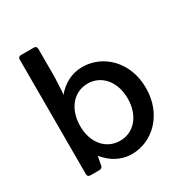

<svg xmlns="http://www.w3.org/2000/svg" viewBox="-161 -799 890 934"><g transform="rotate(-30 283.5 -332.0)"><path d="M315.4 -476.6C252 -476.6 204.1 -446.3 168 -404.3L168.9 -409.2C169.9 -413.1 170.9 -416 170.9 -422.9L174.8 -501V-660.2C174.8 -669.9 168.9 -675.8 159.2 -675.8H85.9C76.2 -675.8 70.3 -669.9 70.3 -660.2V-15.6C70.3 -5.9 76.2 0 85.9 0H137.7C146.5 0 153.3 -4.9 155.3 -13.7L165 -64.5C201.2 -20.5 250 11.7 315.4 11.7C428.7 11.7 533.2 -84 533.2 -233.4C533.2 -382.8 428.7 -476.6 315.4 -476.6ZM296.9 -73.2C217.8 -73.2 163.1 -138.7 163.1 -231.4C163.1 -326.2 217.8 -393.6 296.9 -393.6C376 -393.6 430.7 -327.1 430.7 -233.4C430.7 -139.6 376 -73.2 296.9 -73.2Z"/></g></svg>

Font: Ed Sans Neue Medium
Style: Regular
Weight: 500
Designer: Stephen Hutchings
Version: Version 1.004;PS 001.004;hotconv 1.0.88;makeotf.lib2.5.64775